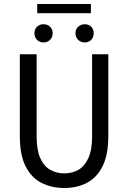

<svg xmlns="http://www.w3.org/2000/svg" viewBox="-20 -927 640 959"><path d="M301 12Q237 12 186.5 -14Q136 -40 107.5 -97Q79 -154 79 -248V-656H163V-246Q163 -178 181 -137.5Q199 -97 230.5 -79Q262 -61 301 -61Q341 -61 372 -79Q403 -97 421.5 -137.5Q440 -178 440 -246V-656H521V-248Q521 -154 492.5 -97Q464 -40 414.5 -14Q365 12 301 12ZM197 -715Q178 -715 165 -728Q152 -741 152 -761Q152 -781 165 -793.5Q178 -806 197 -806Q217 -806 230 -793.5Q243 -781 243 -761Q243 -741 230 -728Q217 -715 197 -715ZM403 -715Q384 -715 370.5 -728Q357 -741 357 -761Q357 -781 370.5 -793.5Q384 -806 403 -806Q423 -806 435.5 -793.5Q448 -781 448 -761Q448 -741 435.5 -728Q423 -715 403 -715ZM166 -861V-907H434V-861Z"/></svg>

Font: SauceCodePro NFM
Style: Regular
Weight: 400
Monospace: yes
Designer: Paul D. Hunt, Teo Tuominen
Foundry: Adobe
Version: Version 2.042;hotconv 1.1.0;makeotfexe 2.6.0;Nerd Fonts 3.3.